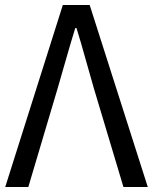

<svg xmlns="http://www.w3.org/2000/svg" viewBox="-20 -753 615 773"><path d="M1 0 233 -733H341L575 0H477L358 -397Q339 -462 323.5 -518.5Q308 -575 288 -640H283Q263 -575 247 -518.5Q231 -462 212 -397L94 0Z"/></svg>

Font: Chocolate Classical Sans
Style: Regular
Weight: 400
Designer: 田海東、宇文滿月
Foundry: Moonlit Owen
Version: Version 1.001